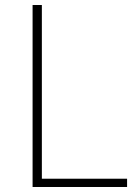

<svg xmlns="http://www.w3.org/2000/svg" viewBox="-20 -746 548 766"><path d="M110 0H487V-33H147V-726H110Z"/></svg>

Font: Kinto Sans Thin
Style: Regular
Weight: 100
Designer: Authors: Ryoko NISHIZUKA  (kana & ideographs); Paul D. Hunt (Latin, Greek & Cyrillic); Wenlong ZHANG  (bopomofo); Sandol
Foundry: Adobe Systems Incorporated, ookami Inc.
Version: Version 0.001